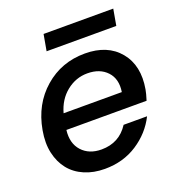

<svg xmlns="http://www.w3.org/2000/svg" viewBox="-132 -829 880 947"><g transform="rotate(-20 308.5 -355.5)"><path d="M336.9 -463.9Q276.4 -463.9 227.5 -424.8Q178.7 -385.7 160.2 -318.8H465.8Q476.1 -385.3 439.2 -424.6Q402.3 -463.9 336.9 -463.9ZM542 -164.1Q503.9 -87.9 429.7 -39.6Q355.5 8.8 258.8 8.8Q199.7 8.8 152.6 -11.5Q105.5 -31.7 75.7 -68.8Q45.9 -106 34.2 -158.4Q22.5 -210.9 34.2 -275.9Q57.1 -404.8 146.5 -482.4Q235.8 -560.1 358.9 -560.1Q477.1 -560.1 539.1 -485.4Q601.1 -410.6 580.1 -291Q577.1 -272.5 565.9 -236.8H145Q136.7 -168.5 173.8 -127.7Q210.9 -86.9 275.9 -86.9Q369.1 -86.9 418.9 -164.1ZM186 -634.8 201.2 -720.2H566.9L551.8 -634.8Z"/></g></svg>

Font: Poppins Medium
Style: Italic
Weight: 500
Italic angle: -10°
Designer: Ninad Kale (Devanagari), Jonny Pinhorn (Latin)
Foundry: Indian Type Foundry
Version: Version 3.200;PS 1.000;hotconv 16.6.54;makeotf.lib2.5.65590